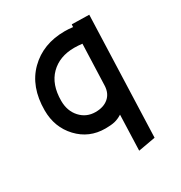

<svg xmlns="http://www.w3.org/2000/svg" viewBox="-164 -627 876 928"><g transform="rotate(-30 274.5 -163.0)"><path d="M321.8 -497.1Q200.7 -497.1 123.8 -421.4Q46.9 -345.7 46.9 -213.9Q46.9 -119.6 107.2 -55.4Q167.5 8.8 257.8 8.8Q291 8.8 311 3.9Q331.1 -1 352.1 -14.2L345.2 183.1L440.9 166L464.8 -506.8L368.2 -508.8L367.2 -494.1Q344.2 -497.1 321.8 -497.1ZM357.9 -171.9Q356 -130.4 328.9 -107.2Q301.8 -84 256.8 -84Q206.1 -84 172.6 -120.6Q139.2 -157.2 139.2 -213.9Q139.2 -305.2 189.2 -355Q239.3 -404.8 321.8 -404.8Q341.8 -404.8 366.2 -401.9Z"/></g></svg>

Font: Comic Neue Angular
Style: Bold
Weight: 700
Designer: Craig Rozynski
Foundry: Craig Rozynski
Version: Version 2.003